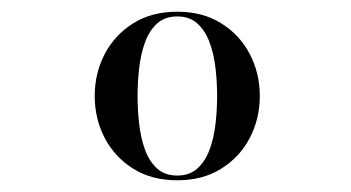

<svg xmlns="http://www.w3.org/2000/svg" viewBox="-20 -783 600 328"><path d="M141.8 -619Q141.8 -658 158.9 -690.7Q176 -723.4 207.6 -743.2Q239.3 -763 282.8 -763Q326.3 -763 357.9 -743.2Q389.6 -723.4 406.7 -690.7Q423.8 -658 423.8 -619Q423.8 -580 406.7 -547.3Q389.6 -514.6 357.9 -494.8Q326.3 -475 282.8 -475Q239.3 -475 207.6 -494.8Q176 -514.6 158.9 -547.3Q141.8 -580 141.8 -619ZM215 -619Q215 -595.6 217.7 -571.6Q220.4 -547.6 227.6 -527.6Q234.8 -507.7 248.1 -495.4Q261.5 -483.1 282.8 -483.1Q304.1 -483.1 317.4 -495.4Q330.8 -507.7 338.1 -527.6Q345.5 -547.6 348.2 -571.6Q350.9 -595.6 350.9 -619Q350.9 -642.4 348.2 -666.4Q345.5 -690.4 338.1 -710.3Q330.8 -730.3 317.4 -742.6Q304.1 -754.9 282.8 -754.9Q261.5 -754.9 248.1 -742.6Q234.8 -730.3 227.6 -710.3Q220.4 -690.4 217.7 -666.4Q215 -642.4 215 -619Z"/></svg>

Font: Bodoni* 16 Medium
Style: Regular
Weight: 500
Version: Version 2.2